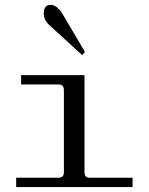

<svg xmlns="http://www.w3.org/2000/svg" viewBox="-20 -762 606 782"><path d="M186 -742.2Q211.9 -742.2 234.4 -705.6L326.2 -550.3L314.5 -537.6L186 -655.3Q158.2 -678.7 158.2 -706.5Q158.2 -742.2 186 -742.2ZM45.9 0V-38.1H217.8Q240.2 -38.1 240.2 -60.1V-396Q240.2 -418 217.8 -418H65.9V-456.1H324.2V-60.1Q324.2 -38.1 346.2 -38.1H520V0Z"/></svg>

Font: New Heterodox Mono
Style: Book
Weight: 400
Designer: Hao Chi Kiang <hello@hckiang.com>, Alexey Kryukov <alexios@thessalonica.org.ru>
Version: Version 0.0.3